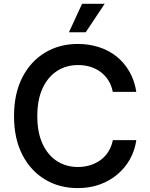

<svg xmlns="http://www.w3.org/2000/svg" viewBox="-20 -965 775 995"><path d="M382.8 9.8Q288.1 9.8 213.4 -34.9Q138.7 -79.6 95.7 -163.1Q52.7 -246.6 52.7 -363.3Q52.7 -480.5 95.9 -564.2Q139.2 -647.9 213.9 -692.6Q288.6 -737.3 382.8 -737.3Q441.4 -737.3 492.9 -720.7Q544.4 -704.1 584.5 -671.9Q624.5 -639.6 650.9 -593.5Q677.2 -547.4 686.5 -488.8H564.5Q558.1 -522.5 541.7 -548.3Q525.4 -574.2 501.5 -592Q477.5 -609.9 447.8 -618.9Q418 -627.9 384.8 -627.9Q323.2 -627.9 275.6 -597.2Q228 -566.4 200.7 -507.6Q173.3 -448.7 173.3 -363.3Q173.3 -277.8 200.9 -218.8Q228.5 -159.7 276.1 -129.6Q323.7 -99.6 384.3 -99.6Q417.5 -99.6 447.3 -108.9Q477.1 -118.2 501.2 -135.7Q525.4 -153.3 541.7 -179.4Q558.1 -205.6 564.9 -238.8H686.5Q678.7 -185.5 653.8 -140.6Q628.9 -95.7 589.1 -61.8Q549.3 -27.8 497.3 -9Q445.3 9.8 382.8 9.8ZM337.4 -797.9 405.3 -945.3H522.5L424.3 -797.9Z"/></svg>

Font: Inter Cardless
Style: Medium
Weight: 500
Designer: Rasmus Andersson
Foundry: rsms
Version: Version 4.001;git-9221beed3